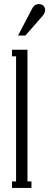

<svg xmlns="http://www.w3.org/2000/svg" viewBox="-20 -925 242 945"><path d="M105 -750H68.8L137.2 -880.9Q148.9 -904.8 170.9 -904.8Q185.5 -904.8 193.8 -896.7Q202.1 -888.7 202.1 -876Q202.1 -861.3 189.9 -847.2ZM134.8 0H39.1V-32.2H59.1V-647.9H39.1V-680.2H115.2V-32.2H134.8Z"/></svg>

Font: Margherita Light
Style: Regular
Weight: 300
Designer: James Puckett
Foundry: Dunwich Type Founders
Version: Version 1.008;hotconv 1.0.109;makeotfexe 2.5.65596